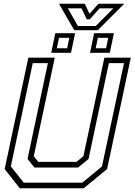

<svg xmlns="http://www.w3.org/2000/svg" viewBox="-20 -1009 721 1029"><path d="M86 0 5 -103 132 -700H273.5L161 -172L185 -141.5H390L427 -172L539.5 -700H681L554 -103L429 0ZM107.5 -30H421L526.5 -117L644.5 -670.5H563.5L454.5 -157L398 -111H165L127.5 -157L236.5 -670.5H155.5L38 -117ZM462.5 -726 484.5 -831H590.5L568.5 -726ZM254.5 -726 276.5 -831H382.5L360.5 -726ZM284.5 -750.5H340L351.5 -806.5H296.5ZM493 -750.5H548.5L560 -806.5H504.5ZM378 -847 296 -989H434.5L459.5 -935L507.5 -989H646L504 -847ZM397.5 -869.5H493L587.5 -964.5H514L461 -905.5H445L417 -964.5H343.5Z"/></svg>

Font: Tourney Light
Style: Italic
Weight: 300
Italic angle: -12°
Version: Version 1.015